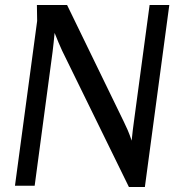

<svg xmlns="http://www.w3.org/2000/svg" viewBox="-20 -745 715 770"><path d="M249 -725 476 -258Q484 -242 492 -223.5Q500 -205 508 -181Q510 -204 512.5 -222.5Q515 -241 517 -257L580 -725H659L561 5H497L229 -542Q222 -558 214.5 -575Q207 -592 199 -613Q197 -591 195 -573Q193 -555 191 -538L119 0H40L129 -661L128 -725Z"/></svg>

Font: Rosario Medium
Style: Italic
Weight: 500
Italic angle: -8.05°
Version: Version 1.201